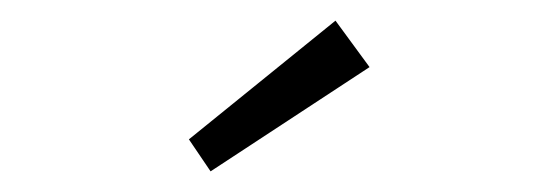

<svg xmlns="http://www.w3.org/2000/svg" viewBox="-20 -764 540 186"><path d="M184 -598 163 -629 305 -744 338 -699Z"/></svg>

Font: Lexend Giga ExtraLight
Style: Regular
Weight: 250
Version: Version 1.007